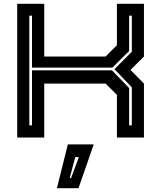

<svg xmlns="http://www.w3.org/2000/svg" viewBox="-20 -720 852 1005"><path d="M70 0V-700H211.5V-424H532.5L592 -483.5V-700H733.5V-424L663 -354L733.5 -282.5V0H592V-223.5L532.5 -282.5H211.5V0ZM133.5 -64H147.5V-352H566L656 -259V-64H670V-263L579 -358L670 -449V-638H656V-453L568 -366H147.5V-638H133.5ZM278 265 335 36H470.5L391 265ZM345 212H352L393 102H374Z"/></svg>

Font: Tourney Expanded Regular
Style: Bold
Weight: 700
Width: 7
Designer: Tyler Finck
Foundry: Etcetera Type Co
Version: Version 1.010; ttfautohint (v1.8.3)